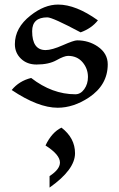

<svg xmlns="http://www.w3.org/2000/svg" viewBox="-20 -475 531 857"><path d="M237.3 5.9Q150.4 5.9 32.2 -73.2Q65.4 -113.8 119.1 -127Q212.9 -54.2 316.4 -54.2Q339.8 -54.2 356.2 -77.1Q372.6 -100.1 372.6 -131.3Q372.6 -168.9 348.4 -197.3Q324.2 -225.6 283.7 -225.6Q266.6 -225.6 232.2 -206.3Q197.8 -187 143.1 -187Q100.6 -187 73.5 -213.1Q46.4 -239.3 46.4 -277.8Q46.4 -351.1 116.2 -405.8Q177.7 -454.6 239.3 -454.6Q318.8 -454.6 417 -384.3Q389.2 -348.6 339.8 -330.6Q214.4 -397.5 191.4 -397.5Q123.5 -397.5 123.5 -335.9Q123.5 -251.5 183.6 -251.5Q211.4 -251.5 260.5 -273.2Q309.6 -294.9 324.2 -294.9Q375.5 -294.9 416 -267.6Q460.9 -236.8 460.9 -188Q460.9 -95.7 376.5 -39.6Q307.6 5.9 237.3 5.9ZM201.2 362.3V311Q247.6 280.8 247.6 250.5Q247.6 215.3 183.1 174.3Q210.9 115.7 254.4 94.7Q314.9 141.1 314.9 209Q314.9 282.2 201.2 362.3Z"/></svg>

Font: Balgruf
Style: Regular
Weight: 500
Designer: Paul James MIller
Foundry: High-Logic / Made with FontCreator
Version: Version 1.201;March 28, 2021;FontCreator 13.0.0.2683 64-bit